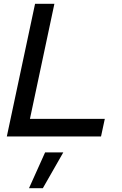

<svg xmlns="http://www.w3.org/2000/svg" viewBox="-20 -720 642 1013"><path d="M16 0 165 -700H267L138 -93H533L513 0ZM133 273 218 84H314L206 273Z"/></svg>

Font: Red Hat Display SemiBold
Style: Italic
Weight: 600
Italic angle: -12°
Designer: Pentagram, MCKL
Foundry: Pentagram, MCKL
Version: Version 1.023